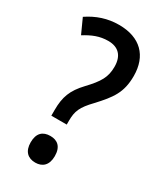

<svg xmlns="http://www.w3.org/2000/svg" viewBox="-186 -794 740 875"><g transform="rotate(30 183.5 -356.5)"><path d="M111 -241V-211H192V-231C192 -282 203 -308 252 -359C314 -426 346 -468 346 -555C346 -661 284 -724 172 -724C112 -724 59 -706 10 -673L45 -596C85 -621 121 -636 166 -636C219 -636 249 -606 249 -548C249 -493 230 -461 176 -404C127 -352 111 -310 111 -241ZM90 -59C90 -12 115 11 154 11C191 11 217 -11 217 -59C217 -109 191 -129 154 -129C114 -129 90 -107 90 -59Z"/></g></svg>

Font: Noto Sans Arabic Cond Med
Style: Regular
Weight: 500
Width: 3
Designer: Monotype Design Team, Nadine Chahine, Nizar Qandah and Khaled Hosny
Foundry: Monotype Imaging Inc.
Version: Version 2.012